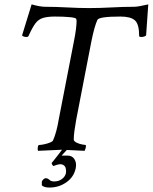

<svg xmlns="http://www.w3.org/2000/svg" viewBox="-20 -675 686 863"><path d="M151.4 2.9Q149.4 1 149.4 -4.9Q149.4 -23.4 156.2 -23.4Q164.1 -23.4 178.2 -26.4Q192.4 -29.3 204.6 -34.2Q216.8 -39.1 218.8 -44.9Q234.4 -80.1 244.1 -138.7L311.5 -485.4Q318.4 -519.5 321.3 -543Q324.2 -566.4 324.2 -580.1Q324.2 -585 322.3 -590.8Q318.4 -595.7 291.5 -598.1Q264.6 -600.6 227.5 -600.6Q193.4 -600.6 172.9 -594.2Q152.3 -587.9 138.7 -569.3Q125 -550.8 108.4 -513.7Q106.4 -508.8 98.6 -508.8Q85.9 -508.8 79.1 -515.6L122.1 -655.3Q160.2 -644.5 183.6 -644.5Q229.5 -644.5 282.2 -641.6Q335 -638.7 380.9 -638.7Q427.7 -638.7 481.4 -641.6Q535.2 -644.5 582 -644.5Q592.8 -644.5 608.9 -647.5Q625 -650.4 646.5 -655.3L636.7 -515.6Q628.9 -508.8 614.3 -508.8Q605.5 -508.8 605.5 -513.7Q605.5 -566.4 586.4 -583.5Q567.4 -600.6 521.5 -600.6Q425.8 -600.6 418 -585.9Q411.1 -571.3 404.3 -546.9Q397.5 -522.5 390.6 -488.3L322.3 -135.7Q317.4 -108.4 314.5 -86.4Q311.5 -64.5 311.5 -47.9Q311.5 -40 324.7 -33.7Q337.9 -27.3 350.6 -25.4L364.3 -23.4Q366.2 -23.4 366.2 -19.5Q366.2 -8.8 360.4 2.9Q315.4 1 290 -0.5Q264.6 -2 258.8 -2ZM281.2 -2 256.8 24.4H284.2Q304.7 24.4 314.9 41Q325.2 57.6 320.3 81.1Q312.5 120.1 278.8 144Q245.1 168 202.1 168Q178.7 168 168 158.2V141.6Q169.9 135.7 175.3 130.9Q180.7 126 185.5 126Q194.3 126 202.1 133.3Q210 140.6 222.7 140.6Q244.1 140.6 258.8 129.4Q273.4 118.2 276.4 102.5Q278.3 92.8 275.4 81.1Q272.5 69.3 260.3 64.5Q248 59.6 220.7 71.3Q218.8 71.3 214.8 65.4Q210.9 59.6 212.9 56.6Q214.8 54.7 224.1 43Q233.4 31.2 244.1 17.6Q254.9 3.9 258.8 -2Z"/></svg>

Font: Crimson Text
Style: Italic
Weight: 400
Italic angle: -11°
Designer: Sebastian Kosch
Foundry: Sebastian Kosch
Version: Version 1.100; ttfautohint (v1.8.4)